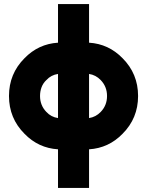

<svg xmlns="http://www.w3.org/2000/svg" viewBox="-20 -720 720 940"><path d="M264 -511Q168 -505 100 -435Q24 -359 24 -250Q24 -141 100 -65Q168 5 264 11V200H416V11Q512 5 580 -65Q656 -141 656 -250Q656 -359 580 -435Q512 -505 416 -511V-700H264ZM264 -142Q230 -147 207 -172Q176 -204 176 -250Q176 -273 183.5 -293Q191 -313 207 -328Q230 -353 264 -358ZM416 -358Q449 -353 473 -328Q504 -296 504 -250Q504 -204 473 -172Q449 -147 416 -142Z"/></svg>

Font: Unageo
Style: ExtraBold
Weight: 800
Designer: Richard Sepsi
Foundry: Richard Sepsi
Version: Version 2.000